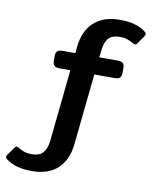

<svg xmlns="http://www.w3.org/2000/svg" viewBox="-190 -769 844 1018"><g transform="rotate(10 232.0 -259.5)"><path d="M-87 138Q-96 131 -96 125Q-96 121 -91 113L-61 71Q-55 62 -49 62Q-47 62 -39 66Q-21 77 -4.5 82.5Q12 88 34 88Q76 88 95.5 66.5Q115 45 120 1L160 -386H101Q81 -386 73 -394.5Q65 -403 65 -422V-445Q65 -464 73 -472Q81 -480 101 -480H170L174 -517Q183 -601 233.5 -648Q284 -695 374 -695Q464 -695 512 -656Q520 -650 520 -643Q520 -639 515 -631L486 -589Q480 -580 474 -580Q471 -580 463 -584Q444 -595 427.5 -600.5Q411 -606 390 -606Q348 -606 328.5 -585.5Q309 -565 304 -521L299 -480H399Q419 -480 427 -472Q435 -464 435 -445V-422Q435 -403 427 -394.5Q419 -386 399 -386H289L249 -1Q240 82 190 129Q140 176 50 176Q-37 176 -87 138Z"/></g></svg>

Font: Mitr
Style: Regular
Weight: 400
Designer: Thanarat Vachiruckul
Foundry: Cadson Demak
Version: Version 1.003